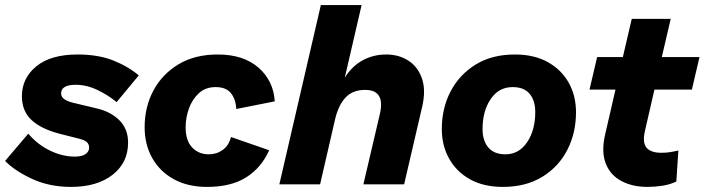

<svg xmlns="http://www.w3.org/2000/svg" viewBox="-31 -724 2767 754"><path d="M248 10Q163 10 95 -21.5Q27 -53 -11 -92L80 -199Q118 -155 166.5 -132Q215 -109 263 -109Q291 -109 305 -119Q319 -129 319 -144Q319 -158 310 -166Q301 -174 281 -179L206 -198Q131 -217 93 -252.5Q55 -288 55 -346Q55 -417 111.5 -463.5Q168 -510 274 -510Q354 -510 412.5 -487Q471 -464 514 -428L427 -323Q393 -351 351 -371Q309 -391 266 -391Q209 -391 209 -357Q209 -343 222.5 -334Q236 -325 258 -320L350 -298Q405 -285 438.5 -251Q472 -217 472 -164Q472 -85 411 -37.5Q350 10 248 10Z M782 10Q706 10 651 -20.5Q596 -51 566.5 -104Q537 -157 537 -224Q537 -304 571.5 -368.5Q606 -433 670 -471.5Q734 -510 824 -510Q925 -510 984 -458.5Q1043 -407 1048 -326L897 -296Q895 -334 876 -358Q857 -382 816 -382Q776 -382 750 -358Q724 -334 711 -298Q698 -262 698 -224Q698 -172 723.5 -145Q749 -118 789 -118Q820 -118 844 -135.5Q868 -153 876 -186L1026 -134Q996 -66 936.5 -28Q877 10 782 10Z M1066 0 1229 -704H1389L1323 -419Q1351 -464 1393 -487Q1435 -510 1486 -510Q1535 -510 1572.5 -486Q1610 -462 1626 -416Q1642 -370 1627 -305L1556 0H1396L1460 -273Q1484 -371 1403 -371Q1354 -371 1326 -341Q1298 -311 1285 -256L1226 0Z M1944 10Q1868 10 1814.5 -20Q1761 -50 1732.5 -101.5Q1704 -153 1704 -217Q1704 -299 1738.5 -365Q1773 -431 1837 -470.5Q1901 -510 1991 -510Q2067 -510 2120.5 -480Q2174 -450 2202.5 -399Q2231 -348 2231 -283Q2231 -202 2197 -135.5Q2163 -69 2098.5 -29.5Q2034 10 1944 10ZM1954 -118Q2007 -118 2039 -165.5Q2071 -213 2071 -284Q2071 -329 2049 -355.5Q2027 -382 1982 -382Q1928 -382 1896 -335Q1864 -288 1864 -217Q1864 -172 1886.5 -145Q1909 -118 1954 -118Z M2511 10Q2453 10 2409.5 -13Q2366 -36 2348 -81.5Q2330 -127 2345 -194L2386 -372H2284L2314 -500H2415L2450 -650H2603L2568 -500H2716L2686 -372H2539L2502 -211Q2491 -164 2508 -144Q2525 -124 2566 -124Q2585 -124 2600.5 -126.5Q2616 -129 2633 -133L2625 -11Q2599 1 2570 5.5Q2541 10 2511 10Z"/></svg>

Font: Prodigy Sans
Style: Bold Italic
Weight: 700
Italic angle: -13°
Designer: Wei Huang
Foundry: Wei Huang
Version: Version 1.003; ttfautohint (v1.8.3)